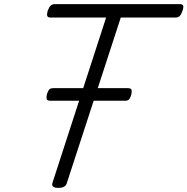

<svg xmlns="http://www.w3.org/2000/svg" viewBox="-20 -895 908 930"><path d="M262 15Q227 15 234 -9L494 -810H225Q212 -810 209 -817.5Q206 -825 211 -843Q218 -861 225.5 -868Q233 -875 246 -875H851Q864 -875 867 -868Q870 -861 864 -843Q858 -825 850.5 -817.5Q843 -810 830 -810H565L304 -9Q301 3 291 9Q281 15 262 15ZM224 -407Q208 -407 206 -416Q204 -425 207 -437Q210 -449 216 -458.5Q222 -468 238 -468H599Q616 -468 617.5 -458.5Q619 -449 616 -437Q613 -425 607 -416Q601 -407 586 -407Z"/></svg>

Font: Playwrite DK Loopet Light
Style: Regular
Weight: 300
Version: Version 1.003